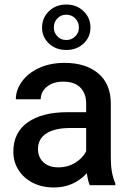

<svg xmlns="http://www.w3.org/2000/svg" viewBox="-20 -819 569 849"><path d="M273 -799Q319 -799 349.5 -769.5Q380 -740 380 -697Q380 -655 349.5 -626.5Q319 -598 273 -598Q227 -598 196.5 -626.5Q166 -655 166 -697Q166 -740 196.5 -769.5Q227 -799 273 -799ZM273 -642Q297 -642 313 -658.5Q329 -675 329 -697Q329 -721 313 -737.5Q297 -754 273 -754Q249 -754 233.5 -737.5Q218 -721 218 -697Q218 -675 233.5 -658.5Q249 -642 273 -642ZM260 -458Q215 -458 187.5 -435.5Q160 -413 160 -380H50Q50 -421 77 -458.5Q104 -496 153 -518.5Q202 -541 266 -541Q359 -541 414.5 -494.5Q470 -448 470 -360V-120Q470 -53 490 -8V0H377Q369 -17 364 -53Q305 10 219 10Q166 10 125.5 -10.5Q85 -31 62 -67Q39 -103 39 -148Q39 -233 102.5 -278Q166 -323 280 -323H361V-361Q361 -406 335 -432Q309 -458 260 -458ZM361 -150V-253H292Q222 -253 185 -229Q148 -205 148 -160Q148 -124 172 -101.5Q196 -79 238 -79Q280 -79 313 -99.5Q346 -120 361 -150Z"/></svg>

Font: Freesentation 6 SemiBold
Style: Regular
Weight: 600
Designer: glyphs from Roboto by Christian Robertson / Hangul glyphs from Noto Sans CJK(Source Han Sans) by Jang Soo-young and Kang
Foundry: PT&
Version: Version 2.001